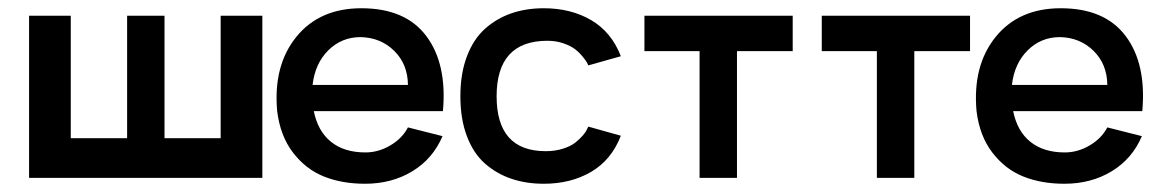

<svg xmlns="http://www.w3.org/2000/svg" viewBox="-20 -427 2790 461"><path d="M509.8 -389.2H609.9V0H49.8V-389.2H149.9V-95.2H285.2V-389.2H375V-95.2H509.8Z M733.4 -160.2Q743.2 -111.8 774.9 -86.4Q806.6 -61 857.4 -61Q888.7 -61 917.2 -77.9Q945.8 -94.7 959.5 -121.1L1042.5 -100.1Q1019.5 -45.9 970.2 -15.9Q920.9 14.2 856.4 14.2Q801.3 14.2 757.8 -3.2Q714.4 -20.5 683.6 -60.5Q652.8 -100.6 645.5 -160.2Q635.7 -269.5 691.4 -338.4Q747.1 -407.2 847.7 -407.2Q953.6 -407.2 1003.7 -340.3Q1053.7 -273.4 1043.5 -160.2ZM845.7 -337.9Q800.3 -337.9 768.3 -306.2Q736.3 -274.4 730.5 -223.1H959.5Q959 -272.9 926.5 -304.9Q894 -336.9 845.7 -337.9Z M1285.6 14.2Q1243.2 14.2 1207.8 2.2Q1172.4 -9.8 1144.5 -34.2Q1116.7 -58.6 1101.1 -99.9Q1085.4 -141.1 1085.4 -195.8Q1085.4 -250.5 1101.1 -291.7Q1116.7 -333 1144.5 -357.9Q1172.4 -382.8 1207.8 -395Q1243.2 -407.2 1285.6 -407.2Q1350.6 -407.2 1399.4 -378.7Q1448.2 -350.1 1470.7 -292L1392.6 -270Q1391.6 -272.5 1389.6 -276.4Q1387.7 -280.3 1379.4 -290.5Q1371.1 -300.8 1361.1 -308.6Q1351.1 -316.4 1333.3 -322.8Q1315.4 -329.1 1294.4 -329.1Q1172.4 -329.1 1172.4 -195.8Q1172.4 -64 1290.5 -64Q1313 -64 1332 -70.1Q1351.1 -76.2 1361.8 -85Q1372.6 -93.8 1379.9 -102.3Q1387.2 -110.8 1389.6 -117.2L1392.6 -123L1470.7 -101.1Q1448.2 -43 1399.4 -14.4Q1350.6 14.2 1285.6 14.2Z M1883.3 -389.2V-304.2H1749.5V0H1659.7V-304.2H1527.3V-389.2Z M2309.1 -389.2V-304.2H2175.3V0H2085.4V-304.2H1953.1V-389.2Z M2412.6 -160.2Q2422.4 -111.8 2454.1 -86.4Q2485.8 -61 2536.6 -61Q2567.9 -61 2596.4 -77.9Q2625 -94.7 2638.7 -121.1L2721.7 -100.1Q2698.7 -45.9 2649.4 -15.9Q2600.1 14.2 2535.6 14.2Q2480.5 14.2 2437 -3.2Q2393.6 -20.5 2362.8 -60.5Q2332 -100.6 2324.7 -160.2Q2314.9 -269.5 2370.6 -338.4Q2426.3 -407.2 2526.9 -407.2Q2632.8 -407.2 2682.9 -340.3Q2732.9 -273.4 2722.7 -160.2ZM2524.9 -337.9Q2479.5 -337.9 2447.5 -306.2Q2415.5 -274.4 2409.7 -223.1H2638.7Q2638.2 -272.9 2605.7 -304.9Q2573.2 -336.9 2524.9 -337.9Z"/></svg>

Font: Neutral Grotesk
Style: Regular
Weight: 400
Designer: Nawras Khrais
Foundry: Nawras Khrais
Version: Version 1.000;PS 001.000;hotconv 1.0.88;makeotf.lib2.5.64775